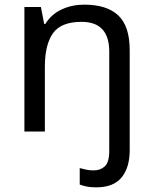

<svg xmlns="http://www.w3.org/2000/svg" viewBox="-20 -566 658 826"><path d="M394 240Q370 240 353 236.5Q336 233 323 228V157Q337 161 351 164Q365 167 383 167Q412 167 431 149.5Q450 132 450 83V-344Q450 -472 331 -472Q242 -472 207.5 -422.5Q173 -373 173 -279V0H85V-536H156L170 -463H175Q201 -505 245.5 -525.5Q290 -546 342 -546Q440 -546 489 -499.5Q538 -453 538 -350V80Q538 155 503 197.5Q468 240 394 240Z"/></svg>

Font: Noto Sans Syriac Eastern
Style: Regular
Weight: 400
Designer: Patrick Giasson and the Monotype Design Team
Foundry: Monotype Imaging Inc.
Version: Version 3.001; ttfautohint (v1.8.4.7-5d5b)